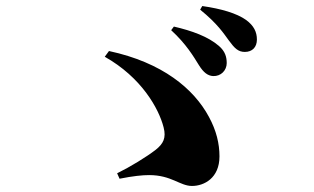

<svg xmlns="http://www.w3.org/2000/svg" viewBox="-20 -749 1040 636"><path d="M686 -497C712 -496 731 -516 731 -540C731 -560 726 -579 705 -597C669 -628 616 -647 556 -661L547 -649C597 -603 621 -562 639 -533C654 -509 668 -498 686 -497ZM791 -577C816 -577 831 -593 831 -618C831 -643 821 -664 795 -683C764 -705 713 -720 650 -729L643 -717C701 -670 721 -638 738 -615C757 -589 769 -577 791 -577ZM376 -157C421 -166 452 -169 474 -169C548 -169 576 -133 616 -133C656 -133 707 -159 707 -231C707 -273 697 -316 672 -362C622 -455 518 -542 341 -580L327 -561C448 -493 506 -390 522 -327C531 -292 521 -273 496 -253C465 -229 411 -196 368 -175Z"/></svg>

Font: Noto Serif KR Black
Style: Regular
Weight: 900
Version: Version 1.001;PS 1.001;hotconv 16.6.54;makeotf.lib2.5.65590